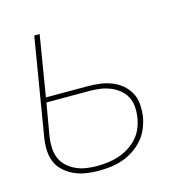

<svg xmlns="http://www.w3.org/2000/svg" viewBox="-84 -600 669 688"><g transform="rotate(-15 250.0 -256.0)"><path d="M200 8Q176 8 153.5 4.5Q131 1 111 -8Q91 -17 74 -32Q57 -47 48.5 -67Q40 -87 39 -110.5Q38 -134 42 -158L102 -520H122L85 -295H240Q263 -295 285.5 -292Q308 -289 328.5 -281Q349 -273 365.5 -259Q382 -245 392.5 -226Q403 -207 404.5 -184Q406 -161 403 -138Q399 -116 390 -94.5Q381 -73 365.5 -55.5Q350 -38 330 -25Q310 -12 288 -4.5Q266 3 243.5 5.5Q221 8 200 8ZM200 -10Q219 -10 239.5 -12.5Q260 -15 279.5 -21.5Q299 -28 317.5 -39.5Q336 -51 350 -66.5Q364 -82 372 -101.5Q380 -121 383 -141Q386 -161 384.5 -181Q383 -201 374 -217.5Q365 -234 350 -246Q335 -258 317 -265Q299 -272 279.5 -274.5Q260 -277 239 -277H82L61 -155Q58 -134 59 -113.5Q60 -93 67.5 -75.5Q75 -58 89.5 -45Q104 -32 121.5 -24Q139 -16 159 -13Q179 -10 200 -10Z"/></g></svg>

Font: Iosevka Thin
Style: Italic
Weight: 100
Italic angle: -9°
Monospace: yes
Designer: Belleve Invis
Foundry: Belleve Invis
Version: Version 32.5.0; ttfautohint (v1.8.4)